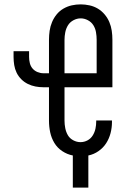

<svg xmlns="http://www.w3.org/2000/svg" viewBox="-20 -702 590 878"><path d="M313 156V9Q287 4 264.5 -11Q242 -26 228.5 -48.5Q215 -71 209.5 -97Q204 -123 204 -150V-303H179Q160 -303 142 -306.5Q124 -310 107.5 -318Q91 -326 77.5 -339.5Q64 -353 56 -369.5Q48 -386 45 -404.5Q42 -423 42 -442V-468H113V-442Q113 -427 116.5 -413Q120 -399 129 -388.5Q138 -378 151.5 -372.5Q165 -367 179 -367H204V-520Q204 -541 207 -561.5Q210 -582 218 -601Q226 -620 239 -636Q252 -652 270 -662.5Q288 -673 308 -677.5Q328 -682 349 -682Q369 -682 389.5 -677.5Q410 -673 427.5 -662.5Q445 -652 458.5 -636Q472 -620 480 -601Q488 -582 491 -561.5Q494 -541 494 -520V-303H275V-150Q275 -133 278.5 -115.5Q282 -98 290.5 -83.5Q299 -69 315 -60.5Q331 -52 348 -52Q365 -52 380 -60Q395 -68 404 -82.5Q413 -97 416.5 -113.5Q420 -130 420 -147V-151H492V-143Q492 -118 485.5 -93Q479 -68 465.5 -47Q452 -26 430.5 -11Q409 4 384 9V156ZM275 -367H422V-520Q422 -537 419 -554.5Q416 -572 407 -586.5Q398 -601 382 -609.5Q366 -618 349 -618Q332 -618 316 -609.5Q300 -601 291 -586.5Q282 -572 278.5 -554.5Q275 -537 275 -520Z"/></svg>

Font: Lode Term
Style: Regular
Weight: 400
Monospace: yes
Designer: Belleve Invis
Foundry: Belleve Invis
Version: Version 29.2.0